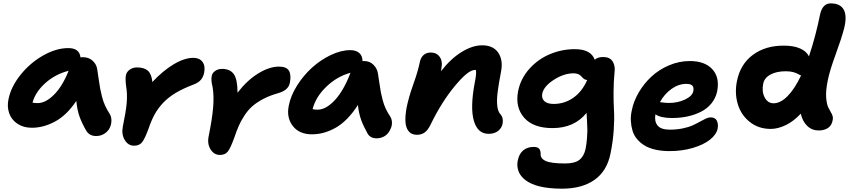

<svg xmlns="http://www.w3.org/2000/svg" viewBox="-20 -842 5063 1145"><path d="M169.9 -80.1Q119.6 -80.1 84 -104Q48.3 -127.9 34.7 -167Q21 -206.1 30.8 -251Q45.4 -324.2 102.1 -395.3Q158.7 -466.3 236.6 -510.7Q314.5 -555.2 387.2 -555.2Q454.1 -555.2 460 -500Q463.9 -501 474.1 -501Q509.3 -501 532.7 -479.5Q556.2 -458 560.1 -426.8Q563 -408.2 568.6 -369.4Q574.2 -330.6 577.6 -312.7Q581.1 -294.9 588.1 -266.4Q595.2 -237.8 606 -213.9Q616.7 -189.9 632.8 -165Q644.5 -147 644.5 -123.5Q644.5 -100.1 634.5 -79.6Q624.5 -59.1 602.8 -44.9Q581.1 -30.8 553.2 -30.8Q513.2 -30.8 494.1 -63Q468.3 -107.9 454.3 -146.5Q440.4 -185.1 435.1 -240.2Q378.9 -155.8 309.6 -117.9Q240.2 -80.1 169.9 -80.1ZM204.1 -227.1Q252 -227.1 302.2 -277.3Q352.5 -327.6 389.2 -419.9Q310.1 -399.9 250.7 -346.9Q191.4 -293.9 173.8 -230Q187 -227.1 204.1 -227.1Z M779.3 26.9Q744.6 26.9 724.1 -6.8Q703.6 -40.5 712.4 -86.9Q730.5 -172.9 735.4 -226.3Q740.2 -279.8 732.4 -326.2Q726.6 -368.2 730.5 -392.1Q734.9 -413.6 753.7 -426.8Q772.5 -439.9 797.4 -439.9Q839.8 -439.9 861.8 -420.4Q883.8 -400.9 888.7 -353Q951.7 -420.4 1015.9 -458.7Q1080.1 -497.1 1133.3 -497.1Q1169.4 -497.1 1187.5 -473.1Q1205.6 -449.2 1197.3 -407.2Q1192.4 -383.8 1178.5 -366.7Q1164.6 -349.6 1134.3 -337.9Q1072.3 -314.5 1028.1 -288.1Q983.9 -261.7 952.9 -228.8Q921.9 -195.8 902.1 -159.7Q882.3 -123.5 865.7 -74.2Q843.3 -13.2 826.9 6.8Q810.5 26.9 779.3 26.9Z M1291.5 82Q1256.3 82 1235.6 48.6Q1214.8 15.1 1224.6 -30.8Q1245.6 -134.3 1251.2 -202.6Q1256.8 -271 1247.6 -324.2Q1237.3 -363.8 1242.7 -389.2Q1246.1 -407.7 1263.7 -419.4Q1281.2 -431.2 1303.7 -431.2Q1352.5 -431.2 1374.5 -399.7Q1396.5 -368.2 1396.5 -289.1Q1453.6 -363.3 1520 -404.1Q1586.4 -444.8 1643.6 -444.8Q1689 -444.8 1703.4 -419.7Q1717.8 -394.5 1708.5 -348.1Q1700.2 -303.2 1637.7 -286.1Q1587.9 -272 1549.1 -251.5Q1510.3 -231 1484.4 -208Q1458.5 -185.1 1437.5 -152.8Q1416.5 -120.6 1403.6 -90.8Q1390.6 -61 1376.5 -19Q1354 42.5 1338.1 62.3Q1322.3 82 1291.5 82Z M1840.3 -41Q1764.2 -41 1725.8 -91.1Q1687.5 -141.1 1702.1 -211.9Q1713.4 -271 1751.2 -331.3Q1789.1 -391.6 1840.1 -438Q1891.1 -484.4 1952.4 -513.7Q2013.7 -543 2069.3 -543Q2103 -543 2122.3 -526.1Q2141.6 -509.3 2142.1 -477.1Q2145 -478 2151.4 -478Q2185.1 -478 2207.8 -455.1Q2230.5 -432.1 2234.4 -399.9Q2236.8 -385.7 2242.7 -345.5Q2248.5 -305.2 2251.5 -290Q2254.4 -274.9 2262 -245.8Q2269.5 -216.8 2280.3 -194.1Q2291 -171.4 2307.1 -147Q2315.4 -134.3 2317.1 -116.9Q2318.8 -99.6 2313 -82.5Q2307.1 -65.4 2296.1 -50.5Q2285.2 -35.6 2266.6 -26.4Q2248 -17.1 2226.1 -17.1Q2187.5 -17.1 2171.4 -46.9Q2147.5 -89.4 2133.8 -127Q2120.1 -164.6 2114.3 -215.8Q2084 -168 2049.1 -132.8Q2014.2 -97.7 1978.5 -78.4Q1942.9 -59.1 1908.9 -50Q1875 -41 1840.3 -41ZM1874 -188Q1924.3 -188 1977.3 -245.4Q2030.3 -302.7 2070.3 -408.2Q1988.3 -385.3 1925.3 -324.2Q1862.3 -263.2 1844.2 -190.9Q1857.4 -188 1874 -188Z M2894 -43.9Q2828.6 -43.9 2805.9 -121.6Q2783.2 -199.2 2811 -348.1Q2822.8 -403.8 2817.9 -424.8H2811Q2772 -424.8 2693.1 -329.8Q2614.3 -234.9 2549.8 -103Q2533.2 -67.4 2513.4 -52.7Q2493.7 -38.1 2465.8 -38.1Q2434.6 -38.1 2417.2 -59.1Q2399.9 -80.1 2397.9 -116.2Q2396 -152.3 2404.8 -200.2Q2417 -261.7 2445.3 -340.8Q2473.6 -419.9 2483.9 -473.1Q2489.3 -499 2506.1 -513.9Q2522.9 -528.8 2548.8 -528.8Q2583.5 -528.8 2602.3 -502.7Q2621.1 -476.6 2611.8 -431.2Q2611.8 -423.3 2608.9 -416Q2667 -491.2 2732.2 -531.5Q2797.4 -571.8 2855 -571.8Q2921.4 -571.8 2951.4 -527.6Q2981.4 -483.4 2967.8 -414.1Q2953.1 -337.4 2947.5 -291.3Q2941.9 -245.1 2945.3 -211.7Q2948.7 -178.2 2963.9 -161.1Q2983.9 -138.7 2977.1 -104Q2971.7 -77.6 2950 -60.8Q2928.2 -43.9 2894 -43.9Z M3331.1 283.2Q3291 283.2 3257.1 279.5Q3223.1 275.9 3197.5 269.5Q3171.9 263.2 3151.1 253.9Q3130.4 244.6 3116.2 234.1Q3102.1 223.6 3091.6 211.4Q3081.1 199.2 3075.7 187.3Q3070.3 175.3 3067.6 162.4Q3064.9 149.4 3065.2 137.9Q3065.4 126.5 3067.9 115.2Q3075.2 75.7 3100.1 54.9Q3125 34.2 3162.1 34.2Q3186 34.2 3195.1 44.7Q3204.1 55.2 3204.1 74.2Q3201.7 103 3234.1 117.9Q3266.6 132.8 3350.1 132.8Q3407.2 132.8 3434.8 111.6Q3462.4 90.3 3472.2 45.9Q3478 15.1 3480.5 -17.1Q3482.9 -49.3 3482.9 -64.7Q3482.9 -80.1 3480.7 -120.6Q3478.5 -161.1 3478 -168.9Q3404.8 -78.1 3274.9 -78.1Q3159.7 -78.1 3105.5 -140.4Q3051.3 -202.6 3069.8 -298.8Q3085 -373.5 3136.7 -431.4Q3188.5 -489.3 3259.5 -519Q3330.6 -548.8 3408.2 -548.8Q3503.9 -548.8 3526.9 -485.8Q3543 -502 3577.1 -502Q3617.2 -502 3633.5 -475.6Q3649.9 -449.2 3645 -413.1Q3639.2 -353 3638.9 -291.3Q3638.7 -229.5 3641.6 -182.4Q3644.5 -135.3 3640.1 -67.6Q3635.7 0 3621.1 71.8Q3600.6 177.2 3525.9 230.2Q3451.2 283.2 3331.1 283.2ZM3213.9 -284.2Q3208.5 -256.3 3225.8 -239.3Q3243.2 -222.2 3282.2 -222.2Q3346.7 -222.2 3399.4 -259.3Q3452.1 -296.4 3481.9 -365.2Q3472.7 -365.2 3465.8 -369.4Q3459 -373.5 3453.9 -379.2Q3448.7 -384.8 3442.9 -390.6Q3437 -396.5 3426.3 -400.6Q3415.5 -404.8 3400.9 -404.8Q3342.8 -404.8 3283 -366.2Q3223.1 -327.6 3213.9 -284.2Z M3972.7 59.1Q3925.8 59.1 3887.7 50.3Q3849.6 41.5 3823.5 25.4Q3797.4 9.3 3778.8 -12.9Q3760.3 -35.2 3752.2 -62Q3744.1 -88.9 3742.2 -119.6Q3740.2 -150.4 3747.6 -183.1Q3758.3 -238.3 3789.3 -291Q3820.3 -343.8 3865 -385.3Q3909.7 -426.8 3969.7 -452.4Q4029.8 -478 4093.8 -478Q4183.1 -478 4228 -429.2Q4272.9 -380.4 4256.8 -296.9Q4248 -255.9 4221.9 -224.4Q4195.8 -192.9 4158.4 -174.6Q4121.1 -156.2 4078.1 -147.2Q4035.2 -138.2 3987.8 -138.2Q3920.4 -138.2 3888.7 -160.2Q3881.3 -119.1 3901.1 -94Q3920.9 -68.8 3974.6 -68.8Q4016.1 -68.8 4052 -76.4Q4087.9 -84 4111.3 -94.7Q4134.8 -105.5 4153.6 -116.2Q4172.4 -127 4188.7 -134.5Q4205.1 -142.1 4217.8 -142.1Q4244.6 -142.1 4254.6 -122.8Q4264.6 -103.5 4259.8 -75.2Q4252.4 -39.6 4213.9 -9Q4175.3 21.5 4111.3 40.3Q4047.4 59.1 3972.7 59.1ZM4072.8 -341.8Q4026.9 -341.8 3984.6 -311.8Q3942.4 -281.7 3915.5 -232.9Q3946.3 -228 3968.8 -228Q4021 -228 4064.7 -248.3Q4108.4 -268.6 4114.7 -298.8Q4118.7 -320.8 4108.9 -331.3Q4099.1 -341.8 4072.8 -341.8Z M4576.2 -73.2Q4503.9 -73.2 4451.9 -114.3Q4399.9 -155.3 4380.1 -220.2Q4360.4 -285.2 4374.5 -356.9Q4394.5 -459.5 4470.2 -515.1Q4545.9 -570.8 4656.2 -569.8Q4712.4 -569.8 4750.7 -553.2Q4789.1 -536.6 4804.2 -505.9Q4844.2 -625 4870.6 -755.9Q4885.3 -821.8 4933.6 -821.8Q4991.2 -821.8 5011.7 -784.2Q5032.2 -746.6 5014.2 -673.8Q4998.5 -612.8 4963.4 -517.3Q4928.2 -421.9 4916.5 -362.8Q4903.3 -298.8 4907 -257.8Q4910.6 -216.8 4921.1 -198.2Q4931.6 -179.7 4940.4 -162.4Q4949.2 -145 4946.3 -128.9Q4941.4 -95.2 4918.9 -79.6Q4896.5 -64 4862.3 -64Q4821.8 -64 4793.7 -91.3Q4765.6 -118.7 4755.4 -164.1Q4711.9 -117.7 4665.3 -95.5Q4618.7 -73.2 4576.2 -73.2ZM4531.2 -341.8Q4522 -295.4 4540.3 -260.7Q4558.6 -226.1 4593.3 -226.1Q4634.3 -226.1 4676.5 -268.6Q4718.8 -311 4757.3 -392.1Q4751 -393.6 4739.3 -400.4Q4727.5 -407.2 4709.7 -412.1Q4691.9 -417 4665.5 -417Q4610.4 -417 4574 -397Q4537.6 -377 4531.2 -341.8Z"/></svg>

Font: Shantell Sans Irregular Bouncy
Style: Bold Italic
Weight: 700
Italic angle: -11.31°
Designer: Stephen Nixon, Anya Danilova, Shantell Martin
Foundry: Arrow Type
Version: Version 1.006;[9816181b4]